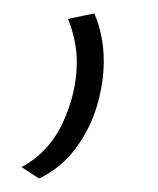

<svg xmlns="http://www.w3.org/2000/svg" viewBox="-20 -65 235 285"><path d="M81 -37 120 -45Q134 -13 134 26Q134 58 124 92Q114 126 92.5 155Q71 184 38 200L12 183Q53 161 73.5 116.5Q94 72 94 27Q94 -4 81 -37Z"/></svg>

Font: Georama Extended ExtraLight
Style: Regular
Weight: 200
Width: 7
Designer: Jean-Baptiste Levee
Foundry: Production Type
Version: Version 1.000